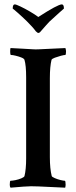

<svg xmlns="http://www.w3.org/2000/svg" viewBox="-20 -870 355 893"><path d="M29.3 2.9Q25.4 -1 25.4 -10.7Q25.4 -29.3 29.3 -29.3Q37.1 -29.3 51.8 -32.2Q66.4 -35.2 79.1 -40.5Q91.8 -45.9 93.8 -50.8Q97.7 -66.4 99.6 -86.9Q101.6 -107.4 101.6 -132.8V-509.8Q101.6 -566.4 93.8 -591.8Q91.8 -597.7 79.6 -602.5Q67.4 -607.4 53.2 -610.8Q39.1 -614.3 31.2 -614.3Q27.3 -614.3 27.3 -628.9Q27.3 -644.5 29.3 -646.5L84 -643.6Q108.4 -642.6 127.4 -641.1Q146.5 -639.6 159.2 -640.6L284.2 -646.5Q287.1 -637.7 287.1 -630.9Q287.1 -614.3 283.2 -614.3Q277.3 -614.3 262.7 -610.4Q248 -606.4 234.9 -601.6Q221.7 -596.7 219.7 -591.8Q215.8 -576.2 213.9 -555.2Q211.9 -534.2 211.9 -505.9V-138.7Q211.9 -85 220.7 -50.8Q222.7 -46.9 234.9 -41.5Q247.1 -36.1 261.2 -32.7Q275.4 -29.3 281.2 -29.3Q285.2 -29.3 285.2 -10.7Q285.2 -4.9 283.2 2.9L159.2 -2.9Q125 -4.9 88.9 -2Q52.7 1 29.3 2.9ZM158.2 -716.8Q154.3 -716.8 146.5 -724.6Q138.7 -735.4 128.4 -746.6Q118.2 -757.8 105.5 -770.5Q94.7 -781.2 84 -791Q73.2 -800.8 62.5 -810.5Q51.8 -820.3 45.9 -824.7Q40 -829.1 39.1 -830.1Q39.1 -849.6 48.8 -849.6Q54.7 -849.6 75.2 -839.8Q95.7 -830.1 119.1 -816.4Q142.6 -802.7 158.2 -791Q249 -849.6 267.6 -849.6Q277.3 -849.6 277.3 -830.1Q275.4 -828.1 256.8 -812Q238.3 -795.9 210 -769.5Q205.1 -764.6 194.8 -752.9Q184.6 -741.2 169.9 -724.6Q164.1 -716.8 158.2 -716.8Z"/></svg>

Font: Crimson Text SemiBold
Style: Regular
Weight: 600
Designer: Sebastian Kosch
Foundry: Sebastian Kosch
Version: Version 1.100; ttfautohint (v1.8.4)